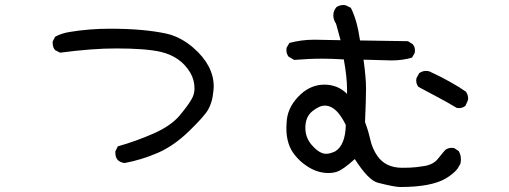

<svg xmlns="http://www.w3.org/2000/svg" viewBox="-20 -710 2040 769"><path d="M479 -57Q442 -62 442 -98V-104L452 -124Q524 -144 594.5 -175Q665 -206 700 -248Q735 -290 748 -314Q759 -333 759 -356Q759 -390 742 -419Q704 -483 625 -502Q565 -516 445 -516Q348 -516 221 -499L201 -509Q191 -520 191 -538V-544L201 -563Q227 -577 259 -582Q337 -595 421 -595Q557 -595 648 -575Q704 -562 754 -519Q836 -448 836 -363Q836 -352 832 -325Q828 -298 814.5 -272.5Q801 -247 739 -186.5Q677 -126 612.5 -98Q548 -70 479 -57Z M1583 39Q1560 39 1494 22Q1456 13 1401 -73Q1353 -29 1326 -21Q1312 -17 1296 -17Q1250 -17 1209 -45Q1181 -63 1160 -90Q1127 -131 1127 -196Q1127 -209 1129 -232Q1136 -288 1185 -333Q1227 -371 1279 -371Q1333 -371 1370 -334V-351Q1370 -402 1357 -472Q1311 -475 1271 -475Q1218 -475 1158 -470L1136 -483Q1127 -494 1127 -510L1128 -519L1139 -538Q1187 -551 1239 -551L1344 -549L1326 -615Q1315 -631 1315 -649Q1315 -667 1328 -682Q1341 -690 1357 -690Q1365 -690 1385 -679Q1410 -631 1422 -548L1614 -545L1633 -533Q1642 -523 1642 -507L1641 -498L1630 -479Q1592 -468 1548 -468L1436 -471Q1446 -399 1446 -356Q1446 -310 1442 -221Q1455 -187 1463 -151Q1471 -115 1491 -86Q1524 -38 1591 -38Q1597 -38 1620 -38.5Q1643 -39 1679.5 -45Q1716 -51 1734.5 -74.5Q1753 -98 1763 -109Q1774 -118 1790 -118L1799 -117L1817 -105Q1826 -91 1826 -72Q1826 -63 1824 -54L1813 -35Q1798 -15 1765 5Q1707 39 1583 39ZM1286 -94Q1302 -94 1323 -104Q1363 -129 1365 -209Q1354 -233 1337 -255Q1311 -287 1281 -287Q1259 -287 1231 -264.5Q1203 -242 1203 -198Q1203 -159 1228 -130Q1259 -94 1286 -94ZM1818 -277 1809 -278Q1771 -301 1732 -321.5Q1693 -342 1656 -362Q1647 -373 1647 -388L1648 -397L1659 -417Q1672 -426 1686 -426Q1693 -426 1700 -424Q1788 -383 1846 -343Q1855 -330 1855 -315Q1855 -307 1844 -286Q1833 -277 1818 -277Z"/></svg>

Font: Xiaolai Mono SC
Style: Regular
Weight: 400
Monospace: yes
Designer: LXGW / Nozomi Seto
Version: Version 3.113;September 30, 2024